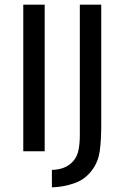

<svg xmlns="http://www.w3.org/2000/svg" viewBox="-20 -650 527 825"><path d="M172 -630V0H80V-630ZM415 -630V-115Q415 -45 408.5 0Q402 45 377 79Q347 121 299 137.5Q251 154 203 155V80Q262 79 294 43Q312 23 317.5 -6Q323 -35 323 -67V-630Z"/></svg>

Font: Mukta Malar
Style: Regular
Weight: 400
Designer: Aadarsh Rajan, Girish Dalvi, Yashodeep Gholap
Foundry: Ek Type
Version: Version 2.538;PS 1.000;hotconv 16.6.51;makeotf.lib2.5.65220;